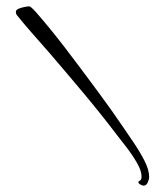

<svg xmlns="http://www.w3.org/2000/svg" viewBox="-20 -530 493 605"><path d="M432 55Q429 55 422.5 51.5Q416 48 416 44Q416 41 421 39Q426 37 426 26Q426 8 411.5 -17Q397 -42 378.5 -66Q360 -90 349 -104Q298 -171 244.5 -235Q191 -299 136 -363Q111 -392 85.5 -420.5Q60 -449 36 -479Q30 -485 30 -492Q30 -499 38.5 -502.5Q47 -506 57 -508Q67 -510 72 -510Q77 -510 93 -492Q109 -474 132.5 -445.5Q156 -417 181.5 -384Q207 -351 230 -320Q253 -289 269.5 -267Q286 -245 291 -238Q311 -211 330.5 -183.5Q350 -156 369 -128Q382 -109 401 -81Q420 -53 435 -24Q450 5 450 28Q450 35 445.5 45Q441 55 432 55Z"/></svg>

Font: Qwitcher Grypen
Style: Regular
Weight: 400
Designer: Robert E. Leuschke
Foundry: Robert E. Leuschke
Version: Version 1.100; ttfautohint (v1.8.3)